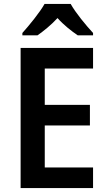

<svg xmlns="http://www.w3.org/2000/svg" viewBox="-20 -958 549 978"><path d="M340 -938H207C183 -895 129 -829 94 -790V-778H171C201 -799 240 -830 273 -866C305 -830 345 -799 376 -778H454V-790C417 -830 365 -893 340 -938ZM454 0V-105H208V-319H438V-424H208V-609H454V-714H85V0Z"/></svg>

Font: Noto Sans Kannada SemiCondensed SemiBold
Style: Regular
Weight: 600
Width: 4
Designer: Jelle Bosma - Monotype Design Team
Foundry: Monotype Imaging Inc.
Version: Version 2.005